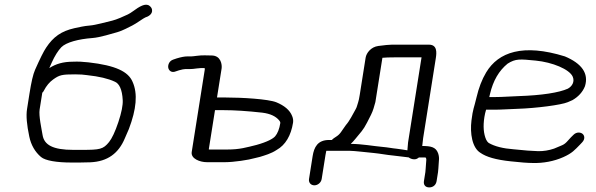

<svg xmlns="http://www.w3.org/2000/svg" viewBox="-20 -710 2589 834"><path d="M170.4 -316C181.5 -337.5 195.1 -353.5 210.9 -364.8C238.2 -384.3 248.6 -387 306.4 -387C327.3 -387 344.7 -385.8 358.6 -383.6L359.2 -383.5L359.8 -383.4C409.9 -378.1 450.2 -368.6 478.6 -355.2L479.2 -354.8L479.9 -354.6C497.6 -346.7 510.8 -322.1 513.1 -274.5C514.2 -253.5 508.1 -221.6 494.1 -179.6C480.1 -137.6 466.1 -108.5 453.9 -93.3C428.1 -61.3 414.1 -59 334.4 -59H298.6C209.1 -59 172 -80.7 165 -123.2C160.7 -149.5 147.8 -206.8 152.1 -234.2L163.7 -307.2C170.3 -313.4 170 -316.1 170.4 -316ZM204.7 -438.1C217.8 -467.3 231.9 -489.5 246.3 -504.8C267.7 -526.4 321.2 -540.3 381.2 -544.8C416.4 -547.5 465.5 -564 489.4 -570.2C514.7 -577.6 538.8 -591.6 554.8 -599.3C570.7 -607 604.6 -632 611.2 -634.2C623.8 -637.8 644 -648.8 640.3 -668.4C639.1 -675.1 635 -680.3 629.5 -684.6C612.2 -698.2 585.3 -681.6 557.5 -661.1C549.6 -655.3 542.2 -650.7 535.3 -647.3C519.8 -639.7 485.9 -624.7 467.7 -620.4C443.4 -614.8 394.8 -601 371 -599.2C342.9 -597 326.6 -592.2 302.9 -587.5C246.3 -574.7 211.5 -550.1 180.5 -503.2C169.4 -486.8 153.9 -455.4 132.4 -407C123.5 -387 115.9 -353 107.9 -302.5L97.4 -235.9C92.8 -207 96.4 -167.8 107.2 -116.7C114.9 -80.1 131.9 -50.3 158.2 -28C176.8 -12.2 226.4 -4 289.9 -4H325.7C339.8 -4 355.3 -4.3 372.1 -5C448.2 -8.2 495.5 -44.9 522.2 -109.1C528.6 -124.4 534.4 -137.7 539.5 -148.9L539.6 -149.3L539.8 -149.6C572.4 -235.3 579.1 -303.2 555.9 -354.6C537.3 -398.8 482.8 -425.8 364.1 -439.2C339.7 -442 318.9 -443 296.8 -442C254.4 -441.8 222.8 -432.8 194.1 -414.1C196.5 -419.8 200.8 -429.5 204.7 -438.1Z M913.9 -231.5H952.7C998 -231.5 1053.9 -227.9 1119.6 -220.6C1154.9 -216 1176.9 -205 1191.5 -188.5C1197.4 -181.8 1197.9 -177.5 1197.7 -176C1193.5 -149.1 1185.4 -130.1 1175.4 -118.3C1166.6 -107.8 1141.6 -93.7 1093.9 -80.4C1050.5 -69.8 1022.5 -60.5 966.4 -60.5H890L886.9 -61.2ZM869.4 -469.6C848.9 -470.5 820.3 -465 811.1 -465H794.1C781.6 -465 766.9 -462.1 747.8 -456.4L732.8 -451.3C714.6 -445.6 708.7 -427.4 710.9 -415.7C713 -404.2 724.6 -392 743.7 -400L757.5 -404.6C769.8 -408.2 780 -410 785.4 -410H804.6C813.6 -410 823.2 -410.9 834.7 -412.7C849.9 -414.8 855.8 -414.4 869 -414.2C869.3 -412.9 869.8 -409.9 869.6 -408.6L812.8 -50C808.1 -20.5 848.6 -5.5 878.8 -5.5H957.7C994.7 -5.5 1060 -15.1 1087.4 -23.3L1109.3 -28.6C1130.2 -35.2 1158.1 -42.8 1181.7 -58.7C1220.2 -80.2 1244.1 -121.5 1252.9 -177C1254.5 -187 1252.7 -197.1 1248.9 -206.1C1239 -231.7 1215.2 -251.3 1180.4 -265.7C1144.9 -279.9 1030.2 -286.5 961.4 -286.5H922.6L942.6 -412.4C945 -428 940.5 -469 898.9 -469C888.2 -469 878.4 -469.2 869.4 -469.6Z M1682.4 -516C1670.2 -516 1651.3 -514 1623.1 -510.3C1591.5 -506.1 1571.5 -480 1568.2 -459.5L1542.5 -297.2C1540.2 -282.5 1537.8 -271.7 1535.7 -265.6C1530.4 -250.2 1530.6 -245.4 1524.7 -235.2C1512.4 -213.5 1499.3 -185.9 1482.5 -166.8C1461.8 -138.7 1459.2 -128 1438.5 -115.2C1431.2 -110.6 1426.9 -107.7 1421.2 -102H1409.6C1359.5 -102 1344.2 -70.5 1338 -31.8L1322.3 67.5C1319.8 83.1 1330.4 95 1345.5 95C1360.5 95 1374.8 83.1 1377.3 67.5L1393.8 -36.5C1395.2 -45.5 1396.1 -50.7 1397.3 -54.8C1397.5 -54.9 1400.1 -55 1402.2 -55H1498.2C1518 -55 1582.1 -47.3 1604.6 -45.3C1632.1 -42.7 1659.2 -36.9 1690.3 -34.1L1755.4 -26.3C1760 -22.1 1770.5 -18 1778.5 -18C1785.5 -18 1790.8 -18.9 1799.7 -26H1828.1C1828.3 -26 1833.2 -22.6 1831.6 -12.5L1831.5 -12L1828.9 23.7C1828.6 29.8 1828.2 34.1 1827.7 37.5L1821.5 76.5C1820.3 83.7 1821.1 91.5 1826.2 97.1C1831 102.4 1837.9 104 1844.6 104C1851.8 104 1859.9 102.1 1866.5 96C1872.6 90.4 1875.4 83.2 1876.5 76.5L1882.7 37.5C1883.5 32.3 1884 26.3 1884.3 20.3L1886.4 -11.4C1887.9 -21.8 1886.8 -33.9 1882.9 -44.7C1872.8 -72 1850.6 -75.6 1814.1 -75.9L1818 -109.9L1873.1 -457.5C1876.9 -481.7 1879.8 -516 1843 -516ZM1752.5 -91.2 1749.6 -57C1737.9 -58.4 1720.6 -62.4 1703.8 -63.9C1682.9 -65.8 1668.2 -69.6 1638.5 -72.2C1602.1 -75.3 1553.4 -84.8 1503.6 -85C1509 -90 1517.3 -98.8 1522.9 -105.9C1546 -134.8 1556.8 -142.8 1574.7 -178.1L1591.3 -210.8C1600.9 -229.8 1605 -246.8 1610.5 -266.4L1610.6 -266.9L1641.1 -459C1650.4 -460.1 1672.8 -461 1703.2 -461H1811.1Z M2108.4 -301.6C2121.9 -359.9 2147.5 -403.1 2184.9 -433.5C2220.1 -455.8 2238.4 -453.4 2306.9 -446.8C2379.3 -439.8 2454 -409 2467.8 -376.8C2476.9 -355.5 2465.7 -335.3 2446.5 -324.8C2407.9 -307.5 2334 -295.9 2232.2 -292.5C2190.5 -291.1 2164.4 -288.5 2133.8 -288.5L2105.3 -288.5C2105.8 -290.8 2107.3 -296.7 2108.4 -301.6ZM2125.1 -233.5C2158.9 -233.5 2187 -236 2227.7 -237.3C2308.7 -239.9 2418.1 -254 2446.1 -266.1L2466.2 -274.9L2467 -275.3C2492.3 -289.9 2510.7 -310.1 2520.6 -334.7L2520.8 -335.2L2521 -335.7C2538.1 -391.1 2506.9 -434.3 2433.7 -465C2251.8 -521.5 2145 -484 2091.8 -395.5C2073.1 -364.4 2059.4 -327.7 2050 -287.5C2038.5 -238.4 2034.5 -239.7 2027.9 -186.5C2021.1 -130.8 2030.7 -67.7 2067.4 -45.8C2092.5 -28.4 2133 -16.1 2198.5 -9.2C2241.1 -4.5 2271.6 -2.1 2294.9 -2C2338.5 -0.7 2386.4 -9.3 2426.9 -27.5C2465.8 -44.9 2476.3 -58.4 2499.3 -81.7L2508.6 -91.6C2521.9 -105.4 2519.9 -121 2510.1 -128.9C2501.2 -135.9 2484.4 -137.4 2471.5 -124.8L2460.5 -114L2460.1 -113.6C2427 -76.3 2434.4 -85.4 2386.8 -64.5C2363.4 -56.5 2340.6 -53 2317.6 -53.4C2292.7 -53.9 2257.2 -56.6 2209.4 -61.7C2166.5 -64.9 2129.2 -73.7 2102.5 -89.3C2098.9 -92.1 2094.6 -97.2 2091.8 -103.3C2080.6 -128.6 2077.7 -161.3 2084.1 -201.7C2085.7 -212 2087.9 -221.6 2091.4 -233.5Z"/></svg>

Font: MewTooHand
Style: BdWideIta
Weight: 400
Designer: Mew Too, Robert Jablonski
Version: Version 0.77